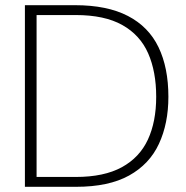

<svg xmlns="http://www.w3.org/2000/svg" viewBox="-20 -720 717 740"><path d="M76 0V-700H269Q393 -700 473 -658.5Q553 -617 591 -538Q629 -459 629 -347Q629 -244 592.5 -165.5Q556 -87 477.5 -43.5Q399 0 273 0ZM121 -38H272Q381 -38 449.5 -75.5Q518 -113 550 -182Q582 -251 582 -347Q582 -444 551 -514.5Q520 -585 451.5 -623.5Q383 -662 272 -662H121Z"/></svg>

Font: DM Sans 24pt ExtraLight
Style: Regular
Weight: 250
Designer: Colophon Foundry, Jonny Pinhorn
Foundry: Colophon Foundry
Version: Version 4.004;gftools[0.9.30]